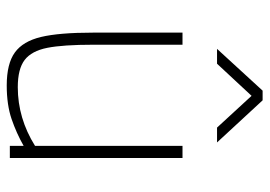

<svg xmlns="http://www.w3.org/2000/svg" viewBox="-132 -640 781 556"><g transform="rotate(90 258.0 -361.5)"><path d="M74 -240V-500H109V-242Q109 -154 118 -108.5Q127 -63 153 -43Q179 -23 232 -23Q322 -23 402 -73V-500H437V0H402V-40Q365 -19 324 -5Q283 9 227 9Q164 9 131.5 -14.5Q99 -38 86.5 -90.5Q74 -143 74 -240ZM242 -732H270L392 -600H349L257 -700L164 -600H121Z"/></g></svg>

Font: Cairo ExtraLight
Style: Regular
Weight: 275
Designer: Mohamed Gaber, Accademia di Belle Arti di Urbino and others
Foundry: Kief Type Foundry, Accademia di Belle Arti di Urbino and others
Version: Version 3.011